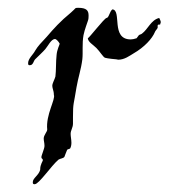

<svg xmlns="http://www.w3.org/2000/svg" viewBox="-20 -452 432 492"><path d="M205 -398C207 -403 207 -408 207 -412C207 -425 202 -432 180 -432C171 -432 175 -431 162 -420C134 -397 118 -379 100 -358C86 -343 77 -334 70 -322C65 -312 52 -302 52 -290C52 -284 55 -285 57 -285C65 -285 66 -296 70 -300C77 -307 90 -319 96 -326C103 -334 111 -352 121 -352C124 -352 130 -346 133 -340C133 -338 126 -325 125 -311C123 -294 124 -271 122 -256C120 -248 114 -239 114 -232C114 -226 118 -218 118 -211V-209C123 -198 97 -158 101 -120C101 -114 92 -106 92 -97C92 -91 94 -86 94 -78C94 -71 86 -54 86 -49C86 -48 87 -47 87 -46C88 -46 90 -43 90 -42C90 -39 83 -31 83 -18V-17C79 -2 64 4 64 15C64 20 66 20 69 20C80 20 111 -27 130 -43C135 -46 142 -46 145 -50C146 -52 150 -64 152 -68C153 -70 159 -70 160 -72C162 -76 163 -81 163 -86C163 -94 161 -102 161 -109C161 -118 167 -125 167 -135C167 -140 167 -146 167 -152C167 -190 169 -183 176 -228C180 -252 188 -275 191 -300C193 -318 190 -340 194 -362C197 -377 204 -394 205 -398ZM391 -392C391 -393 392 -394 392 -395C392 -399 389 -403 388 -406C367 -401 359 -377 344 -366C342 -364 339 -364 336 -362C334 -360 332 -356 330 -354C324 -352 319 -351 315 -351C263 -351 293 -426 268 -428C261 -423 259 -406 253 -406C247 -405 208 -354 205 -354C206 -344 218 -338 227 -329C236 -320 244 -306 249 -304C255 -302 277 -300 278 -300C280 -300 281 -299 283 -299C299 -299 312 -309 322 -315C350 -331 370 -353 377 -370C377 -372 384 -379 384 -381C384 -382 384 -384 384 -386C384 -388 385 -389 387 -389H388C390 -389 391 -389 391 -392Z"/></svg>

Font: Jim Nightshade
Style: Regular
Weight: 400
Designer: Astigmatic (AOETI)
Foundry: Astigmatic (AOETI)
Version: Version 1.000